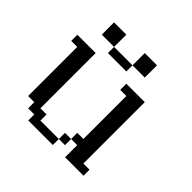

<svg xmlns="http://www.w3.org/2000/svg" viewBox="-111 -453 540 540"><g transform="rotate(45 158.5 -183.0)"><path d="M170.4 -23.9V-48.3H194.8V-23.9ZM72.8 0V-23.9H48.3V-48.3H23.9V-243.7H0V-268.1H72.8V-48.3H97.2V-23.9H170.4V0ZM219.2 0V-48.3H194.8V-72.8H219.2V-243.7H194.8V-268.1H268.1V-23.9H292.5V0ZM97.2 -292.5V-316.9H170.4V-292.5ZM48.3 -316.9V-365.7H97.2V-316.9ZM170.4 -316.9V-365.7H219.2V-316.9Z"/></g></svg>

Font: FS Mondwest Regular
Style: Regular
Weight: 400
Designer: NZWStudios2024
Foundry: https://fontstruct.com
Version: Version 1.0